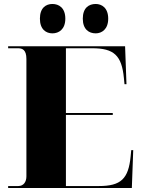

<svg xmlns="http://www.w3.org/2000/svg" viewBox="-20 -947 715 967"><path d="M462 -779C492 -779 525 -799 525 -853C525 -908 492 -927 462 -927C428 -927 397 -908 397 -853C397 -799 428 -779 462 -779ZM244 -779C276 -779 309 -799 309 -853C309 -908 276 -927 244 -927C212 -927 181 -908 181 -853C181 -799 212 -779 244 -779ZM21 0H644L651 -191H641L638 -160C627 -46 589 -10 478 -10H312V-368H548V-378H312V-704H444C554 -704 593 -668 604 -554L607 -523H617L610 -714H21V-704H70C92 -704 113 -697 113 -650V-59C113 -31 99 -10 72 -10H21Z"/></svg>

Font: Noto Serif Display Black
Style: Regular
Weight: 900
Designer: Monotype Design Team
Foundry: Monotype Imaging Inc.
Version: Version 2.009